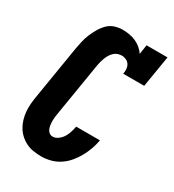

<svg xmlns="http://www.w3.org/2000/svg" viewBox="-181 -846 867 958"><g transform="rotate(30 252.5 -367.5)"><path d="M206 8Q183 8 160.5 4.5Q138 1 118.5 -8.5Q99 -18 83 -32.5Q67 -47 56 -65Q45 -83 38.5 -104.5Q32 -126 30 -148.5Q28 -171 30 -194Q32 -217 36 -240L86 -545Q90 -567 95 -589Q100 -611 109 -632.5Q118 -654 130 -674.5Q142 -695 159 -712Q176 -729 198.5 -736Q221 -743 244 -743Q263 -743 282.5 -739.5Q302 -736 319 -728.5Q336 -721 350.5 -709Q365 -697 376 -681L384 -735H505L475 -554H354Q357 -568 356 -581.5Q355 -595 348.5 -606Q342 -617 329.5 -623Q317 -629 304 -629Q292 -629 280.5 -625Q269 -621 260 -612.5Q251 -604 244.5 -593.5Q238 -583 233.5 -571.5Q229 -560 226 -548.5Q223 -537 221 -526L171 -221Q169 -209 167.5 -197.5Q166 -186 166 -174.5Q166 -163 167.5 -151.5Q169 -140 173 -130Q177 -120 185.5 -113Q194 -106 206 -106Q222 -106 237 -117.5Q252 -129 261 -144Q270 -159 275 -175.5Q280 -192 283 -208H420Q415 -181 406 -155.5Q397 -130 383.5 -105.5Q370 -81 351.5 -59Q333 -37 309.5 -21.5Q286 -6 259 1Q232 8 206 8Z"/></g></svg>

Font: Iosevka Curly Slab HvObl
Style: Regular
Weight: 900
Italic angle: -9°
Monospace: yes
Designer: Belleve Invis
Foundry: Belleve Invis
Version: Version 11.1.0; ttfautohint (v1.8.3)